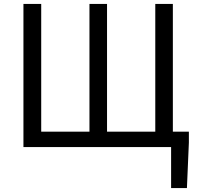

<svg xmlns="http://www.w3.org/2000/svg" viewBox="-20 -753 1016 983"><path d="M865 -79V-733H775V-79H528V-733H438V-79H191V-733H100V0H856V210H937L947 -23V-79Z"/></svg>

Font: Noto Sans CJK KR Regular
Style: Regular
Weight: 400
Designer: Ryoko NISHIZUKA (kana & ideographs); Paul D. Hunt (Latin, Greek & Cyrillic); Wenlong ZHANG (bopomofo); Sandoll Communica
Foundry: Adobe Systems Incorporated
Version: Version 1.004;PS 1.004;hotconv 1.0.82;makeotf.lib2.5.63406